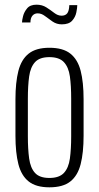

<svg xmlns="http://www.w3.org/2000/svg" viewBox="-20 -791 423 820"><path d="M191 9Q134 9 102.5 -16Q71 -41 58.5 -90Q46 -139 46 -211V-367Q46 -439 58.5 -488Q71 -537 102.5 -562Q134 -587 191 -587Q249 -587 280.5 -562Q312 -537 324.5 -488.5Q337 -440 337 -367V-211Q337 -139 324.5 -90Q312 -41 280.5 -16Q249 9 191 9ZM191 -31Q233 -31 253 -52.5Q273 -74 278.5 -114Q284 -154 284 -209V-369Q284 -425 278.5 -464.5Q273 -504 253 -525.5Q233 -547 191 -547Q149 -547 129.5 -525.5Q110 -504 104.5 -464.5Q99 -425 99 -369V-209Q99 -154 104.5 -114Q110 -74 129.5 -52.5Q149 -31 191 -31ZM244 -687Q222 -687 204.5 -699Q187 -711 172 -722.5Q157 -734 141 -734Q127 -734 118.5 -724Q110 -714 110 -695H74Q74 -704 78.5 -722Q83 -740 96 -755.5Q109 -771 136 -771Q160 -771 178 -759.5Q196 -748 211.5 -736Q227 -724 243 -724Q259 -724 267 -734Q275 -744 276 -769H310Q310 -758 306 -738Q302 -718 288 -702.5Q274 -687 244 -687Z"/></svg>

Font: Oswald ExtraLight
Style: Regular
Weight: 250
Designer: Vernon Adams
Foundry: Vernon Adams
Version: Version 4.100; ttfautohint (v1.8.1.43-b0c9)